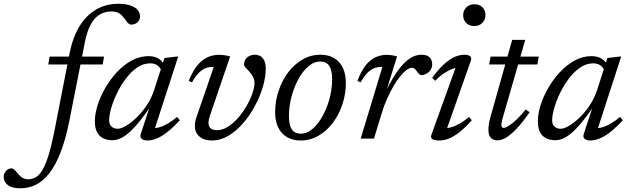

<svg xmlns="http://www.w3.org/2000/svg" viewBox="-200 -732 3326 1014"><path d="M55 -391.5 62 -433H349.5L342 -391.5ZM167 -97.5Q147 3 120.2 72Q93.5 141 60.5 183Q27.5 225 -10.8 243.8Q-49 262.5 -92.5 262.5Q-136.5 262.5 -158.5 245.5Q-180.5 228.5 -180.5 202.5Q-180.5 185 -168.5 171Q-156.5 157 -137.5 157Q-128 159.5 -119.5 169Q-111 178.5 -100 191Q-89.5 203.5 -77 209.2Q-64.5 215 -52 215Q-31 215 -12.2 204.8Q6.5 194.5 23 167.5Q39.5 140.5 55 92Q70.5 43.5 86 -33L167.5 -450.5Q184 -534 219.2 -592.2Q254.5 -650.5 306.8 -681.2Q359 -712 425.5 -712Q463 -712 488.5 -703.2Q514 -694.5 526.8 -679.8Q539.5 -665 539.5 -645.5Q539.5 -627.5 526.8 -614.8Q514 -602 490.5 -602Q478 -605 468.2 -619.5Q458.5 -634 447 -646.5Q436.5 -659 422.5 -665.2Q408.5 -671.5 389 -671.5Q352.5 -671.5 324.8 -654Q297 -636.5 278.2 -601Q259.5 -565.5 248.5 -510.5Z M543.5 -24.5 597.5 -189H608.5Q569.5 -131 538.5 -92.8Q507.5 -54.5 482 -32.2Q456.5 -10 435 -0.8Q413.5 8.5 393.5 8.5Q365.5 8.5 344.8 -1.8Q324 -12 312.5 -34.2Q301 -56.5 301 -92Q301 -130.5 315.5 -176.5Q330 -222.5 356.2 -268Q382.5 -313.5 418 -351.5Q453.5 -389.5 495.8 -412.5Q538 -435.5 584 -435.5Q614.5 -435.5 634.5 -424Q654.5 -412.5 669.5 -389.5L651 -362Q645.5 -376.5 630.8 -387Q616 -397.5 593.5 -397.5Q556.5 -397.5 524 -375Q491.5 -352.5 464.5 -316.5Q437.5 -280.5 417.8 -239.5Q398 -198.5 387.2 -160.5Q376.5 -122.5 376.5 -97Q376.5 -74.5 389.2 -63.2Q402 -52 421.5 -52Q439.5 -52 466 -67.8Q492.5 -83.5 521.2 -111Q550 -138.5 574.8 -175.5Q599.5 -212.5 613.5 -255L668.5 -425.5L729 -433H741L612 -35.5L602.5 -56Q619.5 -53.5 641.5 -59.8Q663.5 -66 687.8 -80.2Q712 -94.5 735 -114.5L750 -97Q694 -37 653.5 -13.5Q613 10 580 10Q557.5 10 547.8 0.8Q538 -8.5 543.5 -24.5Z M1203.5 -370Q1203.5 -325.5 1188.5 -274.2Q1173.5 -223 1146.5 -172.8Q1119.5 -122.5 1083.8 -81.2Q1048 -40 1006.2 -15Q964.5 10 919.5 10Q877.5 10 853.2 -11Q829 -32 829 -68Q829 -88.5 837 -111.5L929 -378.5Q927 -378.5 925.2 -378.5Q923.5 -378.5 921.5 -378.5Q902.5 -378.5 884.8 -371.5Q867 -364.5 849.5 -346.8Q832 -329 814 -297L797 -304.5Q812.5 -344.5 830.8 -371.2Q849 -398 869.5 -413.5Q890 -429 912.2 -435.8Q934.5 -442.5 957.5 -442.5Q967.5 -442.5 977.2 -441.5Q987 -440.5 996.8 -438.5Q1006.5 -436.5 1015.5 -434L908 -119Q904.5 -109 902.8 -100Q901 -91 901 -84Q901 -63.5 912.8 -54Q924.5 -44.5 946 -44.5Q974.5 -44.5 1003.2 -62.5Q1032 -80.5 1057.2 -109.2Q1082.5 -138 1102 -171.8Q1121.5 -205.5 1132.8 -237.8Q1144 -270 1144 -294Q1144 -312 1135.8 -327Q1127.5 -342 1116.5 -354Q1105.5 -366 1097.2 -375Q1089 -384 1089 -390Q1089 -417 1106.8 -430Q1124.5 -443 1145.5 -443Q1173.5 -443 1188.5 -424Q1203.5 -405 1203.5 -370Z M1492.5 -443Q1534.5 -443 1564.2 -425.5Q1594 -408 1610.2 -374.8Q1626.5 -341.5 1626.5 -294.5Q1626.5 -235 1608.2 -180.5Q1590 -126 1557.5 -83Q1525 -40 1481.5 -15Q1438 10 1387.5 10Q1346 10 1315.8 -7.8Q1285.5 -25.5 1269.2 -58.8Q1253 -92 1253 -138.5Q1253 -198 1271.5 -252.8Q1290 -307.5 1322.2 -350.2Q1354.5 -393 1398 -418Q1441.5 -443 1492.5 -443ZM1388.5 -26Q1415 -26 1439.5 -43Q1464 -60 1484.8 -89.2Q1505.5 -118.5 1521.2 -155.5Q1537 -192.5 1545.5 -233.2Q1554 -274 1554 -314Q1554 -361.5 1538.8 -384.2Q1523.5 -407 1491.5 -407Q1464.5 -407 1440 -390.2Q1415.5 -373.5 1394.8 -344.2Q1374 -315 1358.5 -277.8Q1343 -240.5 1334.5 -199.8Q1326 -159 1326 -119.5Q1326 -72 1341 -49Q1356 -26 1388.5 -26Z M1819.5 -378.5Q1818 -378.5 1816.2 -378.5Q1814.5 -378.5 1812.5 -378.5Q1793 -378.5 1775.2 -371.5Q1757.5 -364.5 1740 -346.8Q1722.5 -329 1704.5 -297L1687.5 -304.5Q1707.5 -358 1732 -388Q1756.5 -418 1784.8 -430.2Q1813 -442.5 1841.5 -442.5Q1851 -442.5 1860.2 -441.5Q1869.5 -440.5 1878.8 -438.5Q1888 -436.5 1897 -434L1842.5 -259H1842Q1874.5 -323 1904.8 -363.8Q1935 -404.5 1965 -423.8Q1995 -443 2025.5 -443Q2055.5 -443 2069 -429Q2082.5 -415 2082.5 -393.5Q2082.5 -376 2074 -363Q2065.5 -350 2052 -342.8Q2038.5 -335.5 2024 -335.5Q2020 -335.5 2015 -339.5Q2010 -343.5 2003 -353.5Q1996.5 -363.5 1990 -368.8Q1983.5 -374 1976 -374Q1963 -374 1946.5 -361.8Q1930 -349.5 1912.5 -327.8Q1895 -306 1877.5 -276Q1860 -246 1844 -210Q1828 -174 1816 -134L1775 0H1705Z M2079 -22 2211 -388 2226 -375Q2209.5 -376 2188 -367.8Q2166.5 -359.5 2143.2 -343.8Q2120 -328 2098.5 -305L2082.5 -321.5Q2119 -370.5 2149.2 -396.8Q2179.5 -423 2205 -433Q2230.5 -443 2253 -443Q2273.5 -443 2282.8 -435Q2292 -427 2286.5 -411L2154.5 -36L2145 -56Q2162 -54 2184 -60.2Q2206 -66.5 2230 -80.5Q2254 -94.5 2277 -114.5L2291.5 -97Q2255.5 -56 2224.8 -32.5Q2194 -9 2168.8 0.5Q2143.5 10 2121 10Q2092.5 10 2082.5 2.2Q2072.5 -5.5 2079 -22ZM2246 -651Q2246 -667.5 2253.5 -680.8Q2261 -694 2274.5 -701.8Q2288 -709.5 2306 -709.5Q2332.5 -709.5 2348.2 -693.2Q2364 -677 2364 -653Q2364 -636.5 2356.5 -623.2Q2349 -610 2335.8 -602.2Q2322.5 -594.5 2304.5 -594.5Q2278 -594.5 2262 -610.8Q2246 -627 2246 -651Z M2383 -391.5 2391 -433H2645L2638 -391.5ZM2455 -109.5Q2453 -101.5 2451.2 -94.5Q2449.5 -87.5 2448.8 -82.2Q2448 -77 2448 -73Q2448 -64.5 2451.2 -60.5Q2454.5 -56.5 2459.5 -56.5Q2470 -56.5 2488.5 -68.5Q2507 -80.5 2529.8 -102.2Q2552.5 -124 2576.5 -154L2597 -139.5Q2574.5 -106 2551.8 -78.8Q2529 -51.5 2507.5 -31.8Q2486 -12 2466 -1.5Q2446 9 2427.5 9Q2406 9 2392.8 -3.8Q2379.5 -16.5 2379.5 -47Q2379.5 -60.5 2382.2 -78.8Q2385 -97 2392 -120.5L2505 -521.5H2574Z M2883 -24.5 2937 -189H2948Q2909 -131 2878 -92.8Q2847 -54.5 2821.5 -32.2Q2796 -10 2774.5 -0.8Q2753 8.5 2733 8.5Q2705 8.5 2684.2 -1.8Q2663.5 -12 2652 -34.2Q2640.5 -56.5 2640.5 -92Q2640.5 -130.5 2655 -176.5Q2669.5 -222.5 2695.8 -268Q2722 -313.5 2757.5 -351.5Q2793 -389.5 2835.2 -412.5Q2877.5 -435.5 2923.5 -435.5Q2954 -435.5 2974 -424Q2994 -412.5 3009 -389.5L2990.5 -362Q2985 -376.5 2970.2 -387Q2955.5 -397.5 2933 -397.5Q2896 -397.5 2863.5 -375Q2831 -352.5 2804 -316.5Q2777 -280.5 2757.2 -239.5Q2737.5 -198.5 2726.8 -160.5Q2716 -122.5 2716 -97Q2716 -74.5 2728.8 -63.2Q2741.5 -52 2761 -52Q2779 -52 2805.5 -67.8Q2832 -83.5 2860.8 -111Q2889.5 -138.5 2914.2 -175.5Q2939 -212.5 2953 -255L3008 -425.5L3068.5 -433H3080.5L2951.5 -35.5L2942 -56Q2959 -53.5 2981 -59.8Q3003 -66 3027.2 -80.2Q3051.5 -94.5 3074.5 -114.5L3089.5 -97Q3033.5 -37 2993 -13.5Q2952.5 10 2919.5 10Q2897 10 2887.2 0.8Q2877.5 -8.5 2883 -24.5Z"/></svg>

Font: Newsreader 17pt
Style: Italic
Weight: 400
Italic angle: -17°
Version: Version 1.003